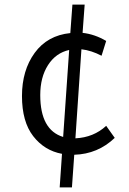

<svg xmlns="http://www.w3.org/2000/svg" viewBox="-20 -725 558 830"><path d="M284 -582 293 -705H346L337 -583Q390 -577 439 -548L419 -484Q375 -507 332 -512L306 -127Q385 -131 439 -181L476 -129Q403 -59 301 -56L291 85H238L248 -60Q172 -74 123.5 -136.5Q75 -199 75 -310Q75 -421 130 -496.5Q185 -572 284 -582ZM154 -314Q154 -163 253 -133L279 -509Q221 -496 187.5 -443.5Q154 -391 154 -314Z"/></svg>

Font: Imprima
Style: Regular
Weight: 400
Version: Version 1.001